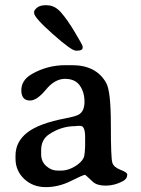

<svg xmlns="http://www.w3.org/2000/svg" viewBox="-20 -728 560 761"><path d="M277.8 -228Q223.1 -228 174.8 -195.8Q143.1 -174.8 143.1 -132.8V-116.7Q143.1 -87.9 163.3 -69.8Q183.6 -51.8 208.5 -51.8H220.7Q253.4 -51.8 284.2 -73.2Q314.9 -94.7 314.9 -118.2L315.9 -124L317.4 -147.9V-184.6Q317.4 -229 298.8 -229H287.1Q280.3 -228 277.8 -228ZM115.2 -676.3V-681.2Q115.2 -687.5 126.7 -697.5Q138.2 -707.5 164.1 -707.5L167 -707Q196.8 -707 221.4 -679.2Q246.1 -651.4 276.9 -600.1Q307.6 -548.8 307.6 -543.9V-539.6Q307.6 -527.3 288.1 -527.3H280.3Q263.2 -527.3 189.2 -593Q115.2 -658.7 115.2 -676.3ZM240.2 -469.7H265.1Q362.3 -469.7 401.4 -398.4Q419.4 -365.2 419.4 -233.2Q419.4 -101.1 425.3 -83Q431.2 -64.9 457.8 -54.9Q484.4 -44.9 484.4 -36.1Q484.4 -19 466.8 -9.8Q433.6 7.8 398.9 7.8Q364.3 7.8 347.7 -7.8Q318.4 -35.2 317.4 -35.2Q310.1 -35.2 261.2 -10.7Q212.4 13.7 161.4 13.7Q110.4 13.7 75.9 -18.8Q41.5 -51.3 41.5 -99.1V-111.3Q41.5 -166.5 88.4 -202.9Q135.3 -239.3 241.2 -259.3Q279.8 -266.6 293 -274.4Q314.9 -287.6 314.9 -325Q314.9 -362.3 296.4 -388.9Q277.8 -415.5 237.5 -415.5Q197.3 -415.5 161.9 -372.6Q126.5 -329.6 99.1 -329.6Q64.5 -329.6 64.5 -370.1Q64.5 -410.6 106.4 -434.6Q167.5 -469.7 240.2 -469.7Z"/></svg>

Font: Averia Serif Libre
Style: Regular
Weight: 400
Version: Version 1.002